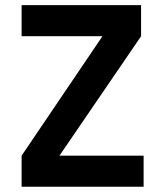

<svg xmlns="http://www.w3.org/2000/svg" viewBox="-20 -713 626 733"><path d="M62.5 0H528.3V-118.7H207L518.6 -574.7V-693.4H62.5V-574.7H371.1L62.5 -118.7Z"/></svg>

Font: Cascadia Mono NF
Style: Bold
Weight: 700
Monospace: yes
Designer: Aaron Bell
Foundry: Saja Typeworks
Version: Version 2404.023